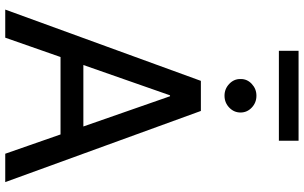

<svg xmlns="http://www.w3.org/2000/svg" viewBox="-228 -902 1131 714"><g transform="rotate(90 337.0 -545.5)"><path d="M120.6 0H16.1L281.2 -727.5H393.1L657.7 0H552.2L338.4 -612.8H335ZM153.3 -290.5H520.5V-205.6H153.3ZM336.4 -815.4Q311 -815.4 292.5 -833Q273.9 -850.6 274.4 -875Q273.9 -899.4 292.5 -916.7Q311 -934.1 336.4 -934.1Q362.3 -934.1 380.6 -916.7Q398.9 -899.4 398.9 -875Q398.9 -850.6 380.6 -833Q362.3 -815.4 336.4 -815.4ZM503.9 -1090.8V-1017.6H169.4V-1090.8Z"/></g></svg>

Font: Inter Cardless Tabular
Style: Regular
Weight: 400
Designer: Rasmus Andersson
Foundry: rsms
Version: Version 4.000;git-4fc901f